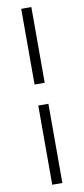

<svg xmlns="http://www.w3.org/2000/svg" viewBox="-108 -787 468 1075"><g transform="rotate(-10 126.0 -250.0)"><path d="M97.2 -319.8V-750H154.8V-319.8ZM97.2 -200.2H154.8V250H97.2Z"/></g></svg>

Font: SourceSerifPro-Regular
Style: Regular
Weight: 400
Designer: Frank Grießhammer
Foundry: Adobe Systems Incorporated
Version: Version 1.014;PS Version 1.0;hotconv 1.0.73;makeotf.lib2.5.5